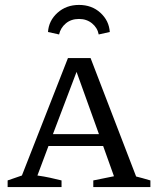

<svg xmlns="http://www.w3.org/2000/svg" viewBox="-20 -760 643 780"><path d="M533 -43Q549 -39 558 -36.5Q567 -34 591 -27V0H359V-27L443 -44L399 -167H177L132 -47Q160 -43 183 -38Q206 -33 230 -27V0H11V-27L69 -47L256 -524H348ZM195 -215H382L291 -468ZM301 -740Q353 -740 388 -708Q423 -676 426 -630L381 -620Q376 -647 354 -665Q332 -683 301 -683Q269 -683 247.5 -665Q226 -647 220 -620L175 -630Q178 -676 213.5 -708Q249 -740 301 -740Z"/></svg>

Font: Piazzolla SC
Style: Regular
Weight: 400
Designer: Juan Pablo del Peral
Foundry: Huerta Tipografica
Version: Version 1.330